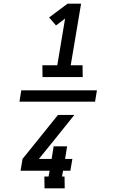

<svg xmlns="http://www.w3.org/2000/svg" viewBox="-20 -868 640 1056"><path d="M87 -309 97 -371H513L503 -309ZM214 -444 213 -509H295L338 -766L288 -728L250 -772L352 -848H426L369 -509H434L435 -444ZM225 168 224 103H247L253 71H93L104 6L299 -236H389L292 -115L194 6H264L275 -63H349L338 6H378L367 71H327L321 103H335L336 168Z"/></svg>

Font: Iosevka Etoile Medium
Style: Italic
Weight: 500
Italic angle: -9°
Designer: Belleve Invis
Foundry: Belleve Invis
Version: Version 22.1.2; ttfautohint (v1.8.4)